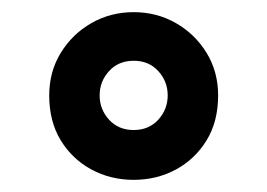

<svg xmlns="http://www.w3.org/2000/svg" viewBox="-20 -801 440 316"><path d="M200 -505Q162 -505 130.5 -522Q99 -539 80 -570Q61 -601 61 -644Q61 -683 80 -714Q99 -745 130.5 -763Q162 -781 200 -781Q238 -781 269.5 -763Q301 -745 320 -714Q339 -683 339 -644Q339 -601 320 -570Q301 -539 269.5 -522Q238 -505 200 -505ZM200 -587Q225 -587 240.5 -604Q256 -621 256 -644Q256 -667 240.5 -684Q225 -701 200 -701Q175 -701 159.5 -684Q144 -667 144 -644Q144 -621 159.5 -604Q175 -587 200 -587Z"/></svg>

Font: Kreadon
Style: Bold
Weight: 700
Designer: Reiya WATANABE
Foundry: StudioGnu
Version: Version 1.003; ttfautohint (v1.8.4.7-5d5b);gftools[0.9.32]